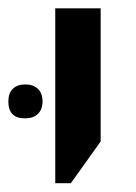

<svg xmlns="http://www.w3.org/2000/svg" viewBox="-66 -650 319 450"><path d="M63.5 -220.7V-630.4H169.9V-318.4L100.1 -220.7ZM-7.3 -372.6Q-46.4 -372.6 -46.4 -412.1Q-46.4 -431.6 -35.9 -441.9Q-25.4 -452.1 -6.8 -452.1Q12.2 -452.1 22.9 -441.7Q33.7 -431.2 33.7 -412.1Q33.7 -393.6 22.9 -383.1Q12.2 -372.6 -7.3 -372.6Z"/></svg>

Font: Open Sans
Style: Regular
Weight: 600
Width: 3
Foundry: Ascender Corporation
Version: Version 1.000